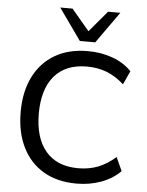

<svg xmlns="http://www.w3.org/2000/svg" viewBox="-62 -986 797 1044"><g transform="rotate(5 337.0 -464.0)"><path d="M395 9Q290 9 215 -35Q140 -79 99.5 -160.5Q59 -242 59 -353Q59 -464 99.5 -545Q140 -626 215 -670Q290 -714 395 -714Q467 -714 529.5 -691.5Q592 -669 634 -625L600 -551Q554 -592 505 -611Q456 -630 397 -630Q281 -630 219.5 -558Q158 -486 158 -353Q158 -220 219.5 -147.5Q281 -75 397 -75Q456 -75 505 -94Q554 -113 600 -154L634 -80Q592 -37 529.5 -14Q467 9 395 9ZM346 -765 224 -937H291L388 -822L485 -937H552L430 -765Z"/></g></svg>

Font: Nunito Sans 12pt Medium
Style: Regular
Weight: 500
Designer: Vernon Adams
Foundry: Vernon Adams
Version: Version 3.101;gftools[0.9.27]